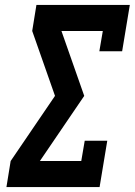

<svg xmlns="http://www.w3.org/2000/svg" viewBox="-20 -755 544 775"><path d="M6 0 23 -105 202 -368 110 -630 127 -735H504L473 -548H381L395 -630H228L320 -368L141 -105H308L322 -187H413L382 0Z"/></svg>

Font: Iosevka Slab Extrabold
Style: Italic
Weight: 800
Italic angle: -9°
Monospace: yes
Designer: Belleve Invis
Foundry: Belleve Invis
Version: Version 11.1.0; ttfautohint (v1.8.3)